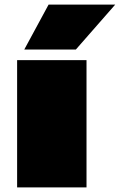

<svg xmlns="http://www.w3.org/2000/svg" viewBox="-20 -810 518 830"><path d="M54 0V-550H354V0ZM85 -596 190 -790H478L308 -596Z"/></svg>

Font: Georama ExtraExtended Black
Style: Regular
Weight: 900
Width: 8
Designer: Jean-Baptiste Levee
Foundry: Production Type
Version: Version 1.000